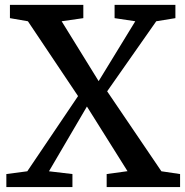

<svg xmlns="http://www.w3.org/2000/svg" viewBox="-20 -763 754 783"><path d="M91.3 -64.5 298.3 -371.1 93.8 -676.3 20.5 -689V-743.2H319.8V-689L231.4 -676.3L382.3 -432.1L531.7 -676.3L447.3 -689V-743.2H695.3V-689L617.2 -676.3L417 -390.6L638.2 -64.5L714.4 -53.2V0H415V-53.2L500 -64.9L334.5 -328.6L179.7 -64.5L275.4 -53.2V0H5.9V-53.2Z"/></svg>

Font: Merriweather
Style: Regular
Weight: 400
Designer: Eben Sorkin
Foundry: Eben Sorkin
Version: Version 1.584; ttfautohint (v1.6)